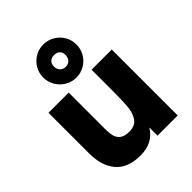

<svg xmlns="http://www.w3.org/2000/svg" viewBox="-219 -886 1015 1015"><g transform="rotate(-45 288.0 -378.5)"><path d="M48 -188V-493H199V-219Q199 -189.5 204.2 -168.5Q209.5 -147.5 227.2 -133.8Q245 -120 279 -120Q322 -120 341.5 -146.2Q361 -172.5 365.5 -213.5Q370 -254.5 370 -330V-493H521V0H370V-61Q326.5 11 233 11Q139 11 93.5 -42.5Q48 -96 48 -188ZM160 -644Q160 -677.5 176.5 -706Q193 -734.5 221.5 -751.2Q250 -768 284 -768Q316.5 -768 345.2 -751.5Q374 -735 391 -706.5Q408 -678 408 -644Q408 -610 391.2 -581.5Q374.5 -553 346 -536.5Q317.5 -520 284 -520Q250 -520 221.5 -537.2Q193 -554.5 176.5 -583Q160 -611.5 160 -644ZM284 -600Q304 -600 316 -612.8Q328 -625.5 328 -646Q328 -665.5 316.8 -676.8Q305.5 -688 284 -688Q263.5 -688 252.2 -676.2Q241 -664.5 241 -646Q241 -626 253 -613Q265 -600 284 -600Z"/></g></svg>

Font: HK Grotesk Black
Style: Regular
Weight: 900
Designer: Alfredo Marco Pradil
Foundry: Hanken Design Co.
Version: Version 3.001